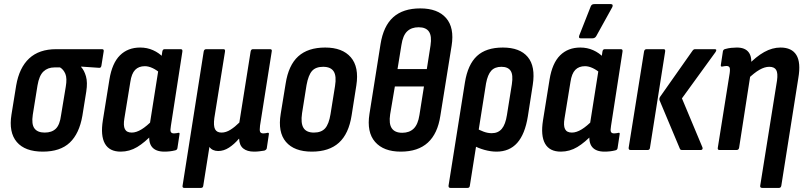

<svg xmlns="http://www.w3.org/2000/svg" viewBox="-20 -732 3938 937"><path d="M189 8Q102 8 62 -39Q22 -86 36 -173L59 -315Q74 -402 122.5 -447Q171 -492 254 -492H478Q488 -492 486 -481L475 -412Q473 -400 464 -401L376 -407V-405Q391 -389 399.5 -359.5Q408 -330 401 -285L382 -167Q367 -80 320.5 -36Q274 8 189 8ZM198 -85Q233 -85 252.5 -104Q272 -123 278 -170L301 -309Q308 -350 299 -371.5Q290 -393 273 -403H246Q213 -403 192 -383Q171 -363 163 -315L140 -172Q133 -126 148 -105.5Q163 -85 198 -85Z M569 8Q514 8 492 -31Q470 -70 482 -145L514 -344Q527 -424 565.5 -462Q604 -500 664 -500Q698 -500 727 -487Q756 -474 777 -452L763 -374Q745 -390 725 -399.5Q705 -409 687 -409Q657 -409 639.5 -391Q622 -373 616 -332L587 -154Q581 -119 589.5 -102Q598 -85 623 -85Q645 -85 670.5 -100.5Q696 -116 727 -148V-80Q687 -37 649.5 -14.5Q612 8 569 8ZM782 8Q740 8 721.5 -15Q703 -38 710 -85L713 -104L710 -119L756 -410L766 -439L772 -480Q774 -492 783 -492H862Q872 -492 870 -480L814 -118Q810 -96 813.5 -88.5Q817 -81 829 -81Q835 -81 840.5 -82Q846 -83 851 -84Q858 -85 856 -76L846 -10Q845 0 834 2Q822 5 809 6.5Q796 8 782 8Z M879 185Q869 185 871 174L974 -480Q976 -492 986 -492H1071Q1080 -492 1078 -480L1026 -156Q1021 -118 1029.5 -101.5Q1038 -85 1061 -85Q1083 -85 1105 -99Q1127 -113 1148 -134L1203 -480Q1205 -492 1214 -492H1298Q1309 -492 1306 -480L1249 -119Q1246 -96 1249.5 -88.5Q1253 -81 1265 -81Q1271 -81 1276.5 -82Q1282 -83 1286 -84Q1294 -85 1292 -76L1282 -9Q1281 -1 1270 3Q1258 5 1245.5 6.5Q1233 8 1220 8Q1186 8 1167 -7.5Q1148 -23 1147 -55H1146Q1123 -28 1097.5 -11.5Q1072 5 1045 5Q1031 5 1020 0Q1009 -5 1002 -15L972 174Q971 185 961 185Z M1502 8Q1416 8 1375.5 -39.5Q1335 -87 1350 -177L1374 -324Q1388 -414 1435.5 -457Q1483 -500 1567 -500Q1651 -500 1692 -452.5Q1733 -405 1719 -315L1696 -169Q1682 -79 1634 -35.5Q1586 8 1502 8ZM1512 -85Q1548 -85 1566.5 -105.5Q1585 -126 1593 -175L1615 -312Q1623 -361 1608.5 -383.5Q1594 -406 1557 -406Q1521 -406 1503 -386Q1485 -366 1476 -317L1454 -179Q1447 -131 1461 -108Q1475 -85 1512 -85Z M1936 8Q1852 8 1810.5 -39.5Q1769 -87 1783 -176L1837 -516Q1851 -605 1899 -648Q1947 -691 2031 -691Q2116 -691 2157 -644Q2198 -597 2184 -509L2129 -167Q2116 -80 2068 -36Q2020 8 1936 8ZM1943 -84Q1978 -84 1999 -104.5Q2020 -125 2027 -171L2049 -310H1907L1884 -174Q1877 -128 1892 -106Q1907 -84 1943 -84ZM1920 -395H2063L2081 -510Q2088 -556 2073.5 -577.5Q2059 -599 2023 -599Q1988 -599 1967 -579Q1946 -559 1939 -512Z M2178 185Q2168 185 2169 174L2249 -330Q2263 -417 2307.5 -458.5Q2352 -500 2434 -500Q2517 -500 2555.5 -454Q2594 -408 2580 -318L2556 -164Q2542 -77 2504 -34.5Q2466 8 2403 8Q2375 8 2344.5 -0.5Q2314 -9 2291 -22L2303 -107Q2320 -97 2340 -89.5Q2360 -82 2380 -82Q2411 -82 2429 -103.5Q2447 -125 2454 -171L2478 -321Q2485 -367 2472 -386.5Q2459 -406 2427 -406Q2395 -406 2377.5 -387Q2360 -368 2352 -325L2273 174Q2272 185 2262 185Z M2717 8Q2662 8 2640 -31Q2618 -70 2630 -145L2662 -344Q2675 -424 2713.5 -462Q2752 -500 2812 -500Q2846 -500 2875 -487Q2904 -474 2925 -452L2911 -374Q2893 -390 2873 -399.5Q2853 -409 2835 -409Q2805 -409 2787.5 -391Q2770 -373 2764 -332L2735 -154Q2729 -119 2737.5 -102Q2746 -85 2771 -85Q2793 -85 2818.5 -100.5Q2844 -116 2875 -148V-80Q2835 -37 2797.5 -14.5Q2760 8 2717 8ZM2930 8Q2888 8 2869.5 -15Q2851 -38 2858 -85L2861 -104L2858 -119L2904 -410L2914 -439L2920 -480Q2922 -492 2931 -492H3010Q3020 -492 3018 -480L2962 -118Q2958 -96 2961.5 -88.5Q2965 -81 2977 -81Q2983 -81 2988.5 -82Q2994 -83 2999 -84Q3006 -85 3004 -76L2994 -10Q2993 0 2982 2Q2970 5 2957 6.5Q2944 8 2930 8ZM2813 -545Q2807 -545 2806 -549.5Q2805 -554 2807 -559L2863 -701Q2866 -708 2870.5 -710Q2875 -712 2881 -712H2961Q2968 -712 2969.5 -707.5Q2971 -703 2968 -697L2890 -556Q2884 -545 2871 -545Z M3308 0Q3300 0 3298 -6L3199 -242Q3196 -250 3201 -259L3360 -485Q3365 -492 3372 -492H3468Q3481 -492 3472 -478L3308 -252L3408 -13Q3410 -8 3408 -4Q3406 0 3400 0ZM3057 0Q3047 0 3048 -11L3123 -480Q3125 -492 3135 -492H3219Q3228 -492 3226 -480L3152 -11Q3151 0 3141 0Z M3700 185Q3688 185 3690 174L3772 -339Q3777 -375 3768 -390.5Q3759 -406 3734 -406Q3712 -406 3686.5 -391.5Q3661 -377 3629 -346V-413Q3670 -456 3709.5 -478Q3749 -500 3789 -500Q3844 -500 3866.5 -463.5Q3889 -427 3876 -351L3793 174Q3791 185 3782 185ZM3491 0Q3481 0 3483 -11L3541 -375Q3544 -397 3540 -403.5Q3536 -410 3525 -410Q3520 -410 3515 -409Q3510 -408 3504 -407Q3496 -406 3498 -416L3508 -482Q3510 -491 3520 -493Q3534 -497 3548.5 -498.5Q3563 -500 3576 -500Q3616 -500 3633.5 -477Q3651 -454 3645 -411L3642 -395L3643 -372L3587 -11Q3585 0 3575 0Z"/></svg>

Font: Sofia Sans Condensed
Style: Bold Italic
Weight: 700
Italic angle: -9°
Version: Version 4.100